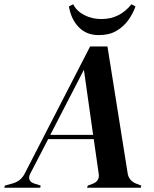

<svg xmlns="http://www.w3.org/2000/svg" viewBox="-42 -877 721 897"><path d="M-22 0 -19 -10 17 -20Q57 -31 75 -69L379 -660H460L554 -70Q558 -35 592 -20L618 -10L616 0H365L368 -10L390 -18Q425 -31 419 -66L396 -227H183L99 -65Q91 -49 96 -37Q101 -25 117 -20L148 -10L146 0ZM350 -551 193 -247H393ZM419 -713Q362 -713 326 -750Q290 -787 280 -847L300 -857Q316 -825 352 -806.5Q388 -788 431 -788Q476 -788 511 -806Q546 -824 572 -857L591 -847Q579 -813 557 -782.5Q535 -752 501.5 -732.5Q468 -713 419 -713Z"/></svg>

Font: DeepMind Serif Display
Style: Italic
Weight: 400
Italic angle: -12°
Designer: Frank Grießhammer / Modifications: Colophon Foundry
Foundry: Colophon Foundry
Version: Version 5.003; ttfautohint (v1.8.2)